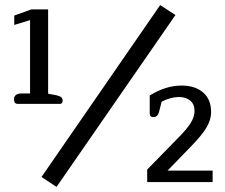

<svg xmlns="http://www.w3.org/2000/svg" viewBox="-20 -715 885 754"><path d="M669 -656 202 19 143 -20 609 -695ZM50 -307Q35 -307 35 -325Q35 -336 42.5 -342Q50 -348 64 -348H98V-636L36 -617V-654L103 -678H169V-347L201 -341Q215 -338 220.5 -333Q226 -328 226 -320Q226 -307 215 -307ZM558 0V-49L681 -175Q713 -207 728.5 -231.5Q744 -256 744 -279Q744 -306 727 -320Q710 -334 683 -334Q651 -334 615 -316L607 -285Q603 -267 597.5 -261Q592 -255 582 -255Q568 -255 568 -270V-340Q631 -379 693 -379Q746 -379 777.5 -352Q809 -325 809 -275Q809 -244 790.5 -213.5Q772 -183 731 -141L638 -45H815V0Z"/></svg>

Font: Maitree Medium
Style: Regular
Weight: 500
Designer: CadsonDemak Team
Foundry: CadsonDemak
Version: Version 1.010